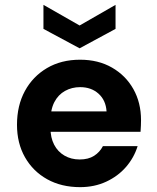

<svg xmlns="http://www.w3.org/2000/svg" viewBox="-20 -759 645 791"><path d="M310 12Q233 12 174.5 -20.5Q116 -53 83 -111Q50 -169 50 -245Q50 -324 82.5 -384Q115 -444 173.5 -478.5Q232 -513 310 -513Q385 -513 441.5 -480.5Q498 -448 529.5 -392Q561 -336 561 -264Q561 -254 560.5 -242Q560 -230 559 -216H150V-300H419Q416 -346 386 -373Q356 -400 310 -400Q276 -400 248 -384.5Q220 -369 204 -338.5Q188 -308 188 -260V-231Q188 -192 203 -163Q218 -134 245.5 -118Q273 -102 308 -102Q344 -102 367.5 -117Q391 -132 404 -157H547Q532 -109 499 -71Q466 -33 417.5 -10.5Q369 12 310 12ZM308 -560 159 -640V-739L308 -654L456 -739V-640Z"/></svg>

Font: DM Sans 17pt ExtraBold
Style: Regular
Weight: 800
Version: Version 4.004;gftools[0.9.30]